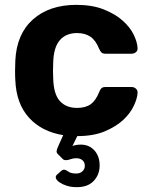

<svg xmlns="http://www.w3.org/2000/svg" viewBox="-20 -550 620 790"><path d="M294 220Q273 220 255.5 214.5Q238 209 226 201Q214 193 210.5 184.5Q207 176 214 169L232 153Q239 148 242 148Q250 148 261 156Q272 164 294 164Q309 164 319 155Q329 146 329 132Q329 118 319.5 109.5Q310 101 294 101Q281 101 270.5 105Q260 109 251 109Q242 109 237 103L218 84Q212 78 213 71Q214 64 219 53L240 6Q152 -8 99.5 -65.5Q47 -123 43 -220Q42 -235 42 -259.5Q42 -284 43 -300Q48 -410 115.5 -470Q183 -530 294 -530Q360 -530 407.5 -511Q455 -492 485.5 -464.5Q516 -437 530.5 -406.5Q545 -376 546 -353Q547 -342 539.5 -335.5Q532 -329 521 -329H414Q403 -329 398 -333.5Q393 -338 388 -349Q374 -384 352 -399Q330 -414 297 -414Q252 -414 226.5 -385Q201 -356 199 -295Q197 -255 199 -225Q201 -162 226.5 -134Q252 -106 297 -106Q332 -106 353 -121Q374 -136 388 -171Q392 -182 397.5 -187Q403 -192 414 -192H521Q532 -192 539.5 -185Q547 -178 546 -167Q545 -146 531 -115.5Q517 -85 488 -57.5Q459 -30 412 -10Q365 10 298 10L278 51Q284 48 294 46.5Q304 45 312 45Q347 45 368.5 69Q390 93 390 131Q390 169 365 195Q340 221 294 220Z"/></svg>

Font: Fz Rubik SemBd
Style: Regular
Weight: 600
Designer: Hubert and Fischer
Foundry: Hubert and Fischer
Version: Vit hóa bi FontZin.com